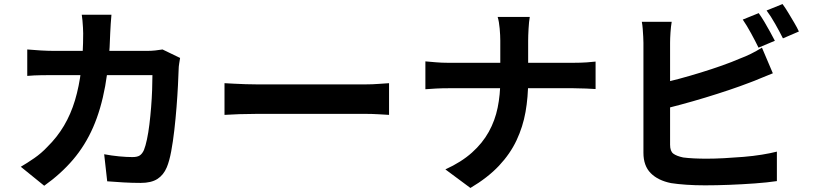

<svg xmlns="http://www.w3.org/2000/svg" viewBox="-20 -875 4040 951"><path d="M532 -802Q530 -785 528.5 -758Q527 -731 526 -713Q522 -564 501 -448.5Q480 -333 441 -244Q402 -155 342 -84.5Q282 -14 199 45L83 -49Q114 -67 149.5 -91.5Q185 -116 214 -147Q263 -195 297 -252.5Q331 -310 351.5 -378.5Q372 -447 382 -529Q392 -611 392 -710Q392 -721 391 -738.5Q390 -756 388.5 -773Q387 -790 385 -802ZM872 -588Q870 -576 867.5 -560Q865 -544 865 -535Q864 -503 861.5 -453Q859 -403 854.5 -345.5Q850 -288 843.5 -231Q837 -174 828 -125.5Q819 -77 806 -46Q790 -8 759.5 11.5Q729 31 677 31Q634 31 591 28.5Q548 26 511 23L496 -111Q533 -104 570 -100.5Q607 -97 636 -97Q661 -97 673 -105.5Q685 -114 693 -132Q701 -152 708 -185Q715 -218 720 -259Q725 -300 728.5 -344Q732 -388 733.5 -429.5Q735 -471 735 -503H247Q222 -503 185 -502.5Q148 -502 115 -499V-630Q147 -627 183 -625Q219 -623 247 -623H710Q729 -623 748.5 -625Q768 -627 785 -630Z M1092 -463Q1110 -462 1138 -460.5Q1166 -459 1196.5 -458Q1227 -457 1253 -457Q1278 -457 1315 -457Q1352 -457 1395.5 -457Q1439 -457 1485.5 -457Q1532 -457 1578 -457Q1624 -457 1665 -457Q1706 -457 1738.5 -457Q1771 -457 1790 -457Q1825 -457 1856 -459.5Q1887 -462 1907 -463V-306Q1890 -307 1856 -309Q1822 -311 1790 -311Q1771 -311 1738 -311Q1705 -311 1664 -311Q1623 -311 1577.5 -311Q1532 -311 1485 -311Q1438 -311 1394.5 -311Q1351 -311 1314.5 -311Q1278 -311 1253 -311Q1210 -311 1165 -309.5Q1120 -308 1092 -306Z M2458 -674Q2458 -699 2455 -733.5Q2452 -768 2445 -791H2604Q2600 -768 2598 -732.5Q2596 -697 2596 -673Q2596 -645 2596 -612Q2596 -579 2596 -544Q2596 -509 2596 -476Q2596 -394 2583 -320.5Q2570 -247 2538.5 -180Q2507 -113 2451.5 -54Q2396 5 2310 56L2186 -36Q2265 -72 2317.5 -119Q2370 -166 2401 -222Q2432 -278 2445 -342Q2458 -406 2458 -476Q2458 -509 2458 -544.5Q2458 -580 2458 -613.5Q2458 -647 2458 -674ZM2087 -571Q2110 -569 2139 -566.5Q2168 -564 2198 -564Q2211 -564 2247.5 -564Q2284 -564 2336 -564Q2388 -564 2448 -564Q2508 -564 2568.5 -564Q2629 -564 2681 -564Q2733 -564 2770 -564Q2807 -564 2821 -564Q2856 -564 2885.5 -566Q2915 -568 2930 -570V-434Q2915 -435 2882.5 -436.5Q2850 -438 2820 -438Q2806 -438 2769.5 -438Q2733 -438 2680.5 -438Q2628 -438 2568.5 -438Q2509 -438 2449 -438Q2389 -438 2337 -438Q2285 -438 2249 -438Q2213 -438 2202 -438Q2169 -438 2140 -436.5Q2111 -435 2087 -433Z M3738 -810Q3751 -792 3766 -767Q3781 -742 3794.5 -717Q3808 -692 3818 -673L3737 -639Q3722 -670 3700.5 -709.5Q3679 -749 3659 -778ZM3856 -855Q3870 -836 3885 -811Q3900 -786 3914.5 -761.5Q3929 -737 3937 -719L3858 -685Q3842 -717 3820 -756Q3798 -795 3777 -823ZM3307 -767Q3303 -744 3301 -714Q3299 -684 3299 -663Q3299 -648 3299 -610.5Q3299 -573 3299 -522Q3299 -471 3299 -415.5Q3299 -360 3299 -308.5Q3299 -257 3299 -217Q3299 -177 3299 -158Q3299 -126 3315 -114Q3331 -102 3364 -95Q3387 -92 3417 -90.5Q3447 -89 3480 -89Q3519 -89 3566.5 -91.5Q3614 -94 3662.5 -98Q3711 -102 3754 -109Q3797 -116 3828 -124V22Q3781 29 3719 33.5Q3657 38 3592.5 40.5Q3528 43 3472 43Q3423 43 3379.5 40Q3336 37 3304 32Q3239 19 3203 -17.5Q3167 -54 3167 -118Q3167 -147 3167 -193.5Q3167 -240 3167 -296.5Q3167 -353 3167 -410.5Q3167 -468 3167 -519.5Q3167 -571 3167 -609Q3167 -647 3167 -663Q3167 -674 3166 -693Q3165 -712 3163.5 -732Q3162 -752 3159 -767ZM3241 -460Q3289 -470 3343 -484.5Q3397 -499 3452 -516Q3507 -533 3556.5 -550.5Q3606 -568 3645 -585Q3672 -595 3698.5 -608Q3725 -621 3754 -639L3808 -512Q3779 -501 3747.5 -487.5Q3716 -474 3691 -465Q3647 -448 3590.5 -429Q3534 -410 3473 -391.5Q3412 -373 3352.5 -357Q3293 -341 3242 -329Z"/></svg>

Font: Noto Sans SC
Style: Bold
Weight: 700
Designer: Ryoko NISHIZUKA  (kana, bopomofo & ideographs); Paul D. Hunt (Latin, Greek & Cyrillic); Sandoll Communications , Soo-you
Foundry: Adobe
Version: Version 2.004-H2;hotconv 1.0.118;makeotfexe 2.5.65603